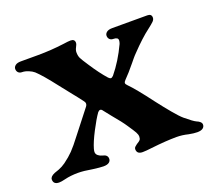

<svg xmlns="http://www.w3.org/2000/svg" viewBox="-91 -601 812 729"><g transform="rotate(-20 315.5 -236.0)"><path d="M10 -10Q10 -22 29 -30Q33 -31 47.5 -36.5Q62 -42 76 -52Q98 -68 114 -84.5Q130 -101 155 -134L227 -226Q231 -231 231 -237Q231 -242 227 -247Q206 -275 195 -288Q181 -305 157 -336Q113 -393 90 -414Q82 -421 68.5 -426.5Q55 -432 43 -432Q34 -432 28.5 -437.5Q23 -443 23 -452Q23 -460 30.5 -466Q38 -472 53 -472H122Q174 -472 228 -479Q248 -482 257 -482Q274 -482 274 -467Q274 -461 268.5 -451Q263 -441 263 -432Q263 -418 267.5 -408.5Q272 -399 290 -372Q318 -329 343 -301Q349 -295 353 -295Q357 -295 363 -301Q400 -346 428 -406Q431 -414 431 -420Q431 -432 412 -432Q403 -432 397.5 -437.5Q392 -443 392 -452Q392 -460 399.5 -466Q407 -472 422 -472H564Q581 -472 581 -457Q581 -449 574 -442Q567 -435 550 -422Q518 -398 475 -353Q466 -344 459.5 -336Q453 -328 448 -322Q422 -290 402 -270Q396 -264 396 -259Q396 -255 402 -249Q428 -223 479 -155Q502 -125 524.5 -98Q547 -71 560 -60Q590 -35 601 -30Q621 -22 621 -10Q621 -1 613.5 4.5Q606 10 591 10Q577 10 557 6Q533 0 510 0Q468 0 407 7Q383 10 370 10Q347 10 347 -10Q347 -15 350.5 -18.5Q354 -22 357 -24Q360 -26 361 -27Q370 -32 374 -36.5Q378 -41 378 -50Q378 -58 372.5 -68Q367 -78 350 -103Q337 -123 305 -161L282 -190Q278 -196 273 -196Q268 -196 263 -190Q248 -169 227.5 -129.5Q207 -90 200 -65Q198 -57 198 -53Q198 -44 205.5 -38Q213 -32 222 -30Q242 -26 242 -10Q242 -1 234.5 4.5Q227 10 212 10Q199 10 169 6Q135 0 112 0Q82 0 58 6Q42 10 33 10Q10 10 10 -10Z"/></g></svg>

Font: Raigarh
Style: Bold
Weight: 700
Designer: jaikishan Patel
Foundry: MagicType
Version: Version 1.000